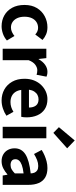

<svg xmlns="http://www.w3.org/2000/svg" viewBox="722 -1686 978 2463"><g transform="rotate(90 1211.5 -455.0)"><path d="M317 14Q240 14 178 -21Q116 -56 80 -121.5Q44 -187 44 -280Q44 -373 83.5 -438.5Q123 -504 188.5 -539Q254 -574 330 -574Q382 -574 422 -556.5Q462 -539 493 -511L423 -418Q403 -436 382 -445Q361 -454 338 -454Q295 -454 262.5 -432.5Q230 -411 212.5 -372Q195 -333 195 -280Q195 -227 212.5 -188Q230 -149 261.5 -127.5Q293 -106 333 -106Q363 -106 391 -119Q419 -132 442 -151L500 -54Q460 -19 411.5 -2.5Q363 14 317 14Z M606 0V-560H726L737 -461H740Q771 -516 813 -545Q855 -574 899 -574Q923 -574 937.5 -570.5Q952 -567 964 -562L940 -435Q924 -439 911.5 -441.5Q899 -444 880 -444Q848 -444 812.5 -419Q777 -394 753 -334V0Z M1270 14Q1192 14 1129 -21Q1066 -56 1028.5 -122Q991 -188 991 -280Q991 -348 1012.5 -402Q1034 -456 1071.5 -494.5Q1109 -533 1155.5 -553.5Q1202 -574 1252 -574Q1329 -574 1381 -539.5Q1433 -505 1459.5 -444.5Q1486 -384 1486 -306Q1486 -286 1484 -267.5Q1482 -249 1479 -238H1134Q1140 -193 1161 -162Q1182 -131 1215 -115.5Q1248 -100 1290 -100Q1324 -100 1354 -109.5Q1384 -119 1415 -138L1465 -48Q1424 -20 1373 -3Q1322 14 1270 14ZM1131 -337H1360Q1360 -393 1334.5 -426.5Q1309 -460 1254 -460Q1225 -460 1199 -446.5Q1173 -433 1155 -405.5Q1137 -378 1131 -337Z M1607 0V-560H1754V0ZM1685 -650 1612 -721 1782 -924 1883 -827Z M2048 14Q1999 14 1961.5 -7.5Q1924 -29 1903.5 -67Q1883 -105 1883 -153Q1883 -242 1960 -291.5Q2037 -341 2205 -359Q2204 -387 2195 -408.5Q2186 -430 2165.5 -443Q2145 -456 2110 -456Q2071 -456 2033 -441Q1995 -426 1956 -402L1904 -500Q1937 -521 1974 -537Q2011 -553 2052 -563.5Q2093 -574 2137 -574Q2208 -574 2256 -546Q2304 -518 2328 -463Q2352 -408 2352 -327V0H2232L2222 -60H2217Q2181 -28 2139 -7Q2097 14 2048 14ZM2097 -101Q2128 -101 2153.5 -115.5Q2179 -130 2205 -156V-268Q2137 -260 2097 -245Q2057 -230 2040 -209.5Q2023 -189 2023 -164Q2023 -131 2043.5 -116Q2064 -101 2097 -101Z"/></g></svg>

Font: Noto Sans KR Thin
Style: Bold
Weight: 700
Version: Version 2.004-H2;hotconv 1.0.118;makeotfexe 2.5.65603